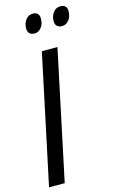

<svg xmlns="http://www.w3.org/2000/svg" viewBox="-138 -974 621 1028"><g transform="rotate(-15 172.5 -460.5)"><path d="M-0.5 0 150.9 -713.9H237.3L86.4 0ZM291 -815.9Q272.9 -815.9 263.2 -825.4Q253.4 -835 253.4 -854Q253.4 -879.9 268.3 -900.4Q283.2 -920.9 309.6 -920.9Q326.2 -920.9 335.4 -911.9Q344.7 -902.8 344.7 -884.8Q344.7 -855 329.3 -835.4Q314 -815.9 291 -815.9ZM138.2 -815.9Q120.6 -815.9 110.8 -825.4Q101.1 -835 101.1 -854Q101.1 -879.9 115.7 -900.4Q130.4 -920.9 157.2 -920.9Q168 -920.9 175.5 -917Q183.1 -913.1 187.3 -905Q191.4 -897 191.4 -884.8Q191.4 -855 176.3 -835.4Q161.1 -815.9 138.2 -815.9Z"/></g></svg>

Font: Open Sans Condensed Medium
Style: Italic
Weight: 500
Width: 3
Italic angle: -12°
Designer: Monotype Design Team
Foundry: Monotype Imaging Inc.
Version: Version 3.000